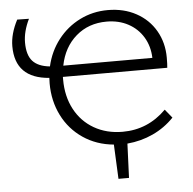

<svg xmlns="http://www.w3.org/2000/svg" viewBox="-57 -724 968 962"><g transform="rotate(-5 427.0 -243.5)"><path d="M492 7Q405 -1 338 -46.5Q271 -92 234.5 -165Q198 -238 198 -326Q198 -345 199 -354Q28 -367 28 -528Q28 -590 64 -659L123 -658Q93 -596 93 -541Q93 -478 120.5 -447.5Q148 -417 207 -411Q224 -486 269 -544Q314 -602 379 -634.5Q444 -667 520 -667Q600 -667 662.5 -633Q725 -599 759.5 -539Q794 -479 794 -404Q794 -370 792 -353H267V-339Q267 -255 301.5 -190Q336 -125 398.5 -89Q461 -53 542 -53Q669 -53 761 -145L796 -102Q750 -54 689.5 -26Q629 2 560 8L553 180H500ZM722 -409Q720 -468 692.5 -513.5Q665 -559 617.5 -584.5Q570 -610 509 -610Q418 -610 355 -555.5Q292 -501 274 -409Z"/></g></svg>

Font: QiushuiShotai Bright
Style: Regular
Weight: 400
Designer: Christian Thalmann (Catharsis Fonts)
Version: Version 1.250;